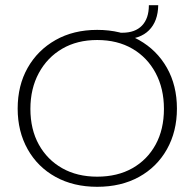

<svg xmlns="http://www.w3.org/2000/svg" viewBox="-20 -709 749 739"><path d="M354 10Q263 10 194 -28Q125 -66 86.5 -134.5Q48 -203 48 -291Q48 -380 86.5 -448Q125 -516 194 -555Q263 -594 354 -594Q446 -594 515 -555Q584 -516 622.5 -448Q661 -380 661 -291Q661 -203 622.5 -134.5Q584 -66 515 -28Q446 10 354 10ZM354 -29Q432 -29 489.5 -61.5Q547 -94 579 -152.5Q611 -211 611 -290Q611 -368 579 -428Q547 -488 489.5 -521.5Q432 -555 354 -555Q277 -555 219.5 -521.5Q162 -488 129.5 -428Q97 -368 97 -290Q97 -211 129.5 -152.5Q162 -94 219.5 -61.5Q277 -29 354 -29ZM443 -558V-583H451Q500 -583 526.5 -610.5Q553 -638 553 -689H589Q588 -627 553.5 -592.5Q519 -558 456 -558Z"/></svg>

Font: Rokkitt ExtraLight
Style: Regular
Weight: 250
Version: Version 3.103